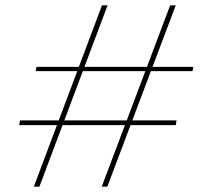

<svg xmlns="http://www.w3.org/2000/svg" viewBox="-20 -701 769 721"><path d="M362 0 619 -681H640L383 0ZM107 0 363 -681H384L128 0ZM52 -231 55 -249H643L640 -231ZM114 -434 117 -450H706L703 -434Z"/></svg>

Font: DM Sans 11pt Thin
Style: Italic
Weight: 250
Italic angle: -10°
Version: Version 4.004;gftools[0.9.30]